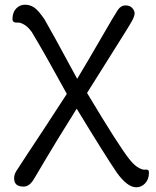

<svg xmlns="http://www.w3.org/2000/svg" viewBox="-20 -783 665 816"><path d="M507 -638Q421 -502 350 -388Q487 -159 531 -105Q550 -81 567.5 -71Q585 -61 594 -62Q603 -63 608 -61Q613 -59 613 -49Q613 -21 597 -4Q581 13 559 13Q521 13 476 -50Q427 -122 306 -321Q215 -176 169.5 -98.5Q124 -21 119 -14Q102 10 80 10Q40 10 40 -25Q40 -41 49 -55.5Q58 -70 91 -120Q124 -170 174.5 -246.5Q225 -323 264 -384Q171 -554 115 -647Q99 -669 82.5 -678.5Q66 -688 56 -687Q33 -685 33 -702Q33 -730 48.5 -746.5Q64 -763 86 -763Q108 -763 125.5 -751Q143 -739 169 -701Q195 -657 308 -448Q358 -531 413 -626.5Q468 -722 481 -741Q494 -760 513 -760Q532 -760 542 -749Q552 -738 552 -726.5Q552 -715 542.5 -697Q533 -679 507 -638Z"/></svg>

Font: Delius
Style: Regular
Weight: 400
Designer: Natalia Raices
Foundry: Natalia Raices
Version: Version 1.001